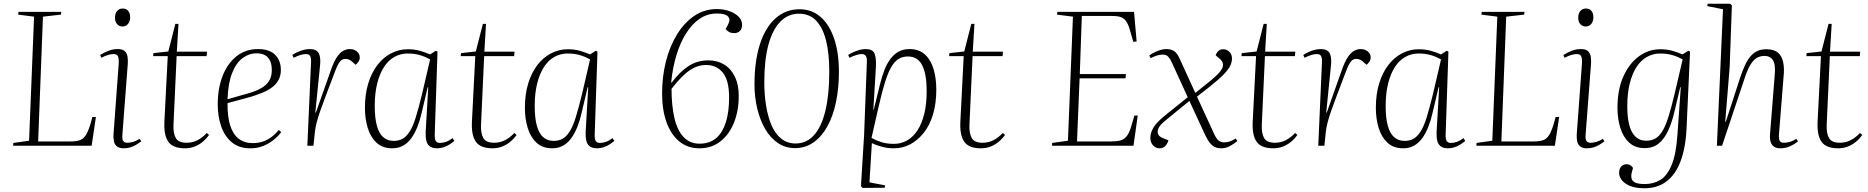

<svg xmlns="http://www.w3.org/2000/svg" viewBox="-20 -787 10091 1037"><path d="M52 -15 137 -27 164 -697 78 -708 80 -723H311L309 -708L212 -697L186 -23H358Q391 -23 410.5 -29.5Q430 -36 443.5 -57Q457 -78 469 -119L479 -155H498L475 0H51Z M621 -441Q623 -469 617.5 -482Q612 -495 594 -495Q580 -495 564.5 -490.5Q549 -486 527 -475L521 -490Q545 -505 568 -513.5Q591 -522 616 -522Q641 -522 653 -511.5Q665 -501 668.5 -482.5Q672 -464 670 -440L641 -60Q639 -34 646 -25Q653 -16 667 -16Q682 -16 698.5 -20.5Q715 -25 734 -37L743 -24Q730 -14 715 -5Q700 4 683.5 9Q667 14 648 14Q625 14 612 4Q599 -6 595.5 -23.5Q592 -41 593 -61ZM601 -691Q601 -714 612.5 -727.5Q624 -741 642 -741Q656 -741 664.5 -735.5Q673 -730 678 -719.5Q683 -709 683 -694Q683 -673 672 -658.5Q661 -644 641 -644Q624 -644 612.5 -656.5Q601 -669 601 -691Z M809 -500 889 -509 927 -658H944L935 -508H1098L1096 -484H934L917 -113Q915 -67 929.5 -41.5Q944 -16 988 -16Q1020 -16 1047 -30Q1074 -44 1097 -69L1109 -58Q1094 -37 1074 -20.5Q1054 -4 1030 5Q1006 14 979 14Q914 14 889 -21.5Q864 -57 868 -132L886 -484H807Z M1373 -522Q1436 -522 1466.5 -490.5Q1497 -459 1497 -409Q1497 -378 1484 -354.5Q1471 -331 1448.5 -314.5Q1426 -298 1396.5 -286Q1367 -274 1334 -264L1209 -230Q1208 -158 1223 -110Q1238 -62 1269 -38Q1300 -14 1345 -14Q1370 -14 1393.5 -20.5Q1417 -27 1440 -42.5Q1463 -58 1486 -85L1499 -73Q1485 -55 1467.5 -39.5Q1450 -24 1429.5 -12Q1409 0 1385 7Q1361 14 1331 14Q1271 14 1232 -18.5Q1193 -51 1174.5 -105Q1156 -159 1156 -223Q1156 -310 1182.5 -377.5Q1209 -445 1258 -483.5Q1307 -522 1373 -522ZM1448 -408Q1448 -439 1438.5 -459Q1429 -479 1411 -489Q1393 -499 1366 -499Q1325 -499 1290 -473Q1255 -447 1233.5 -392Q1212 -337 1209 -251L1318 -282Q1361 -294 1389.5 -310Q1418 -326 1433 -349.5Q1448 -373 1448 -408Z M1660 -452Q1661 -474 1655 -484.5Q1649 -495 1632 -495Q1620 -495 1604 -490.5Q1588 -486 1566 -475L1559 -490Q1572 -499 1587.5 -506Q1603 -513 1620 -517.5Q1637 -522 1654 -522Q1690 -522 1702 -498.5Q1714 -475 1708 -427L1683 -179H1686L1767 -408Q1782 -451 1798 -476Q1814 -501 1832 -511.5Q1850 -522 1870 -522Q1885 -522 1897 -516Q1909 -510 1916 -500Q1923 -490 1923 -477Q1923 -463 1916 -453.5Q1909 -444 1901 -437L1885 -451Q1876 -460 1866 -464.5Q1856 -469 1846 -469Q1838 -469 1830.5 -466Q1823 -463 1816.5 -455Q1810 -447 1803 -433Q1796 -419 1788 -397Q1760 -323 1740.5 -272Q1721 -221 1709 -186Q1697 -151 1690.5 -126Q1684 -101 1681 -77L1673 0H1640Z M2328 -62Q2327 -35 2334 -25Q2341 -15 2356 -15Q2373 -15 2390.5 -21.5Q2408 -28 2424 -41L2434 -26Q2421 -15 2406.5 -6Q2392 3 2375.5 8.5Q2359 14 2340 14Q2317 14 2302.5 4Q2288 -6 2283 -25.5Q2278 -45 2279 -73L2293 -316H2290L2257 -176Q2248 -136 2234 -101Q2220 -66 2201.5 -40.5Q2183 -15 2157.5 -0.5Q2132 14 2098 14Q2046 14 2013.5 -16.5Q1981 -47 1966 -96.5Q1951 -146 1951 -205Q1951 -278 1969 -336.5Q1987 -395 2018.5 -436Q2050 -477 2092.5 -499Q2135 -521 2182 -521Q2217 -521 2246.5 -513Q2276 -505 2303 -493L2334 -513L2343 -508ZM2106 -26Q2133 -26 2153.5 -37Q2174 -48 2192 -75.5Q2210 -103 2225.5 -153Q2241 -203 2260 -281L2303 -466Q2272 -483 2244 -490.5Q2216 -498 2181 -498Q2144 -498 2111 -480Q2078 -462 2054.5 -426Q2031 -390 2017.5 -337Q2004 -284 2004 -214Q2004 -150 2015.5 -108Q2027 -66 2050 -46Q2073 -26 2106 -26Z M2470 -500 2550 -509 2588 -658H2605L2596 -508H2759L2757 -484H2595L2578 -113Q2576 -67 2590.5 -41.5Q2605 -16 2649 -16Q2681 -16 2708 -30Q2735 -44 2758 -69L2770 -58Q2755 -37 2735 -20.5Q2715 -4 2691 5Q2667 14 2640 14Q2575 14 2550 -21.5Q2525 -57 2529 -132L2547 -484H2468Z M3192 -62Q3191 -35 3198 -25Q3205 -15 3220 -15Q3237 -15 3254.5 -21.5Q3272 -28 3288 -41L3298 -26Q3285 -15 3270.5 -6Q3256 3 3239.5 8.5Q3223 14 3204 14Q3181 14 3166.5 4Q3152 -6 3147 -25.5Q3142 -45 3143 -73L3157 -316H3154L3121 -176Q3112 -136 3098 -101Q3084 -66 3065.5 -40.5Q3047 -15 3021.5 -0.5Q2996 14 2962 14Q2910 14 2877.5 -16.5Q2845 -47 2830 -96.5Q2815 -146 2815 -205Q2815 -278 2833 -336.5Q2851 -395 2882.5 -436Q2914 -477 2956.5 -499Q2999 -521 3046 -521Q3081 -521 3110.5 -513Q3140 -505 3167 -493L3198 -513L3207 -508ZM2970 -26Q2997 -26 3017.5 -37Q3038 -48 3056 -75.5Q3074 -103 3089.5 -153Q3105 -203 3124 -281L3167 -466Q3136 -483 3108 -490.5Q3080 -498 3045 -498Q3008 -498 2975 -480Q2942 -462 2918.5 -426Q2895 -390 2881.5 -337Q2868 -284 2868 -214Q2868 -150 2879.5 -108Q2891 -66 2914 -46Q2937 -26 2970 -26Z M3758 14Q3694 14 3649 -23Q3604 -60 3580 -126.5Q3556 -193 3556 -283Q3556 -373 3576.5 -454.5Q3597 -536 3636 -600Q3675 -664 3729.5 -701Q3784 -738 3851 -738Q3889 -738 3919.5 -727Q3950 -716 3969 -697Q3988 -678 3988 -654Q3988 -631 3976 -619.5Q3964 -608 3945 -608Q3930 -608 3918.5 -614Q3907 -620 3899 -630L3912 -654Q3927 -681 3912.5 -697.5Q3898 -714 3852 -714Q3801 -714 3759.5 -686Q3718 -658 3686 -607.5Q3654 -557 3633.5 -489.5Q3613 -422 3605 -342L3607 -340Q3653 -401 3700 -431Q3747 -461 3806 -461Q3855 -461 3892 -438Q3929 -415 3949.5 -372Q3970 -329 3970 -270Q3970 -188 3944 -124Q3918 -60 3870.5 -23Q3823 14 3758 14ZM3758 -11Q3813 -11 3848 -41Q3883 -71 3900.5 -127Q3918 -183 3918 -260Q3918 -352 3884.5 -394Q3851 -436 3793 -436Q3761 -436 3731 -422Q3701 -408 3671 -379.5Q3641 -351 3607 -307Q3607 -219 3622 -152Q3637 -85 3671 -48Q3705 -11 3758 -11Z M4055 -332Q4055 -456 4084 -547Q4113 -638 4168 -687.5Q4223 -737 4299 -737Q4364 -737 4411.5 -696Q4459 -655 4485 -579Q4511 -503 4511 -398Q4511 -310 4495 -234.5Q4479 -159 4448.5 -104Q4418 -49 4374 -18Q4330 13 4274 13Q4222 13 4181.5 -14.5Q4141 -42 4113 -90Q4085 -138 4070 -200Q4055 -262 4055 -332ZM4295 -713Q4237 -713 4195 -670.5Q4153 -628 4130.5 -546Q4108 -464 4108 -344Q4108 -275 4118 -214.5Q4128 -154 4148 -108.5Q4168 -63 4200.5 -37.5Q4233 -12 4277 -12Q4336 -12 4376.5 -57Q4417 -102 4438 -189Q4459 -276 4459 -400Q4459 -496 4442 -566Q4425 -636 4389 -674.5Q4353 -713 4295 -713Z M4662 -452Q4663 -476 4656 -485.5Q4649 -495 4634 -495Q4622 -495 4605.5 -490Q4589 -485 4568 -475L4561 -490Q4576 -500 4591.5 -506.5Q4607 -513 4623 -517.5Q4639 -522 4656 -522Q4693 -522 4703 -498.5Q4713 -475 4711 -429L4697 -194H4699L4733 -332Q4743 -373 4756.5 -408Q4770 -443 4789 -468.5Q4808 -494 4833.5 -508Q4859 -522 4892 -522Q4945 -522 4977 -491.5Q5009 -461 5023 -411.5Q5037 -362 5037 -303Q5037 -229 5019.5 -170Q5002 -111 4969.5 -70Q4937 -29 4896 -7.5Q4855 14 4808 14Q4774 14 4742.5 5.5Q4711 -3 4689 -14L4676 198L4760 214L4759 227L4639 228L4630 219L4647 -57ZM4884 -482Q4856 -482 4834.5 -469.5Q4813 -457 4795 -427Q4777 -397 4760.5 -344.5Q4744 -292 4726 -213L4687 -42Q4715 -27 4743 -18.5Q4771 -10 4808 -10Q4846 -10 4878.5 -28Q4911 -46 4935 -82.5Q4959 -119 4972 -172Q4985 -225 4985 -295Q4985 -341 4979 -375.5Q4973 -410 4961 -434Q4949 -458 4929.5 -470Q4910 -482 4884 -482Z M5108 -500 5188 -509 5226 -658H5243L5234 -508H5397L5395 -484H5233L5216 -113Q5214 -67 5228.5 -41.5Q5243 -16 5287 -16Q5319 -16 5346 -30Q5373 -44 5396 -69L5408 -58Q5393 -37 5373 -20.5Q5353 -4 5329 5Q5305 14 5278 14Q5213 14 5188 -21.5Q5163 -57 5167 -132L5185 -484H5106Z M5775 -697 5689 -708 5691 -723H6105L6119 -563L6101 -561L6082 -627Q6073 -658 6061 -674Q6049 -690 6031 -695.5Q6013 -701 5983 -701H5823L5812 -387H6061L6059 -364H5811L5797 -23H5979Q6010 -23 6030 -28Q6050 -33 6064.5 -50.5Q6079 -68 6089 -102L6107 -163H6125L6102 0H5662L5663 -15L5748 -27Z M6436 -285 6523 -355Q6555 -382 6571 -402Q6587 -422 6585.5 -439.5Q6584 -457 6565 -472L6546 -488Q6550 -501 6560 -511Q6570 -521 6587 -521Q6605 -521 6619.5 -507.5Q6634 -494 6634 -471Q6634 -454 6626 -435Q6618 -416 6592.5 -388.5Q6567 -361 6514 -319L6445 -265L6538 -63Q6551 -35 6563.5 -26.5Q6576 -18 6594 -18Q6607 -18 6622 -23Q6637 -28 6654 -39L6663 -25Q6646 -11 6623.5 1.5Q6601 14 6576 14Q6558 14 6543.5 8Q6529 2 6516 -13.5Q6503 -29 6490 -56L6404 -242L6272 -134Q6248 -115 6238.5 -97Q6229 -79 6234.5 -64Q6240 -49 6261 -41L6291 -29Q6284 -8 6272.5 3Q6261 14 6243 14Q6222 14 6207.5 -2Q6193 -18 6193 -43Q6193 -71 6211.5 -100.5Q6230 -130 6277 -167L6395 -262L6308 -452Q6300 -470 6289.5 -481Q6279 -492 6261 -492Q6244 -492 6228.5 -487Q6213 -482 6195 -473L6187 -487Q6199 -496 6214 -503.5Q6229 -511 6245.5 -516.5Q6262 -522 6279 -522Q6305 -522 6321.5 -511Q6338 -500 6351 -471Z M6687 -500 6767 -509 6805 -658H6822L6813 -508H6976L6974 -484H6812L6795 -113Q6793 -67 6807.5 -41.5Q6822 -16 6866 -16Q6898 -16 6925 -30Q6952 -44 6975 -69L6987 -58Q6972 -37 6952 -20.5Q6932 -4 6908 5Q6884 14 6857 14Q6792 14 6767 -21.5Q6742 -57 6746 -132L6764 -484H6685Z M7120 -452Q7121 -474 7115 -484.5Q7109 -495 7092 -495Q7080 -495 7064 -490.5Q7048 -486 7026 -475L7019 -490Q7032 -499 7047.5 -506Q7063 -513 7080 -517.5Q7097 -522 7114 -522Q7150 -522 7162 -498.5Q7174 -475 7168 -427L7143 -179H7146L7227 -408Q7242 -451 7258 -476Q7274 -501 7292 -511.5Q7310 -522 7330 -522Q7345 -522 7357 -516Q7369 -510 7376 -500Q7383 -490 7383 -477Q7383 -463 7376 -453.5Q7369 -444 7361 -437L7345 -451Q7336 -460 7326 -464.5Q7316 -469 7306 -469Q7298 -469 7290.5 -466Q7283 -463 7276.5 -455Q7270 -447 7263 -433Q7256 -419 7248 -397Q7220 -323 7200.5 -272Q7181 -221 7169 -186Q7157 -151 7150.5 -126Q7144 -101 7141 -77L7133 0H7100Z M7788 -62Q7787 -35 7794 -25Q7801 -15 7816 -15Q7833 -15 7850.5 -21.5Q7868 -28 7884 -41L7894 -26Q7881 -15 7866.5 -6Q7852 3 7835.5 8.5Q7819 14 7800 14Q7777 14 7762.5 4Q7748 -6 7743 -25.5Q7738 -45 7739 -73L7753 -316H7750L7717 -176Q7708 -136 7694 -101Q7680 -66 7661.5 -40.5Q7643 -15 7617.5 -0.5Q7592 14 7558 14Q7506 14 7473.5 -16.5Q7441 -47 7426 -96.5Q7411 -146 7411 -205Q7411 -278 7429 -336.5Q7447 -395 7478.5 -436Q7510 -477 7552.5 -499Q7595 -521 7642 -521Q7677 -521 7706.5 -513Q7736 -505 7763 -493L7794 -513L7803 -508ZM7566 -26Q7593 -26 7613.5 -37Q7634 -48 7652 -75.5Q7670 -103 7685.5 -153Q7701 -203 7720 -281L7763 -466Q7732 -483 7704 -490.5Q7676 -498 7641 -498Q7604 -498 7571 -480Q7538 -462 7514.5 -426Q7491 -390 7477.5 -337Q7464 -284 7464 -214Q7464 -150 7475.5 -108Q7487 -66 7510 -46Q7533 -26 7566 -26Z M7955 -15 8040 -27 8067 -697 7981 -708 7983 -723H8214L8212 -708L8115 -697L8089 -23H8261Q8294 -23 8313.5 -29.5Q8333 -36 8346.5 -57Q8360 -78 8372 -119L8382 -155H8401L8378 0H7954Z M8524 -441Q8526 -469 8520.5 -482Q8515 -495 8497 -495Q8483 -495 8467.5 -490.5Q8452 -486 8430 -475L8424 -490Q8448 -505 8471 -513.5Q8494 -522 8519 -522Q8544 -522 8556 -511.5Q8568 -501 8571.5 -482.5Q8575 -464 8573 -440L8544 -60Q8542 -34 8549 -25Q8556 -16 8570 -16Q8585 -16 8601.5 -20.5Q8618 -25 8637 -37L8646 -24Q8633 -14 8618 -5Q8603 4 8586.5 9Q8570 14 8551 14Q8528 14 8515 4Q8502 -6 8498.5 -23.5Q8495 -41 8496 -61ZM8504 -691Q8504 -714 8515.5 -727.5Q8527 -741 8545 -741Q8559 -741 8567.5 -735.5Q8576 -730 8581 -719.5Q8586 -709 8586 -694Q8586 -673 8575 -658.5Q8564 -644 8544 -644Q8527 -644 8515.5 -656.5Q8504 -669 8504 -691Z M9058 -316H9055L9024 -185Q9011 -128 8990.5 -83Q8970 -38 8939.5 -12.5Q8909 13 8863 13Q8811 13 8778.5 -17.5Q8746 -48 8731 -97.5Q8716 -147 8716 -205Q8716 -302 8747.5 -373Q8779 -444 8831.5 -482.5Q8884 -521 8947 -521Q8982 -521 9011.5 -513Q9041 -505 9067 -493L9099 -513L9108 -508L9089 -91Q9086 -29 9075 21.5Q9064 72 9045.5 110.5Q9027 149 9000 176Q8973 203 8938.5 216.5Q8904 230 8862 230Q8831 230 8806 224Q8781 218 8763 206.5Q8745 195 8735 179.5Q8725 164 8725 146Q8725 124 8736.5 112Q8748 100 8766 100Q8773 100 8779.5 102.5Q8786 105 8791 109.5Q8796 114 8800 120L8794 142Q8788 163 8792.5 178Q8797 193 8814 200Q8831 207 8864 207Q8910 207 8947 185Q8984 163 9008.5 104.5Q9033 46 9040 -61ZM8871 -27Q8899 -27 8920 -38.5Q8941 -50 8958.5 -78.5Q8976 -107 8991.5 -156.5Q9007 -206 9025 -282L9068 -466Q9037 -483 9009 -490.5Q8981 -498 8946 -498Q8909 -498 8876 -480Q8843 -462 8819.5 -426Q8796 -390 8782.5 -337Q8769 -284 8769 -214Q8769 -119 8795 -73Q8821 -27 8871 -27Z M9691 -24Q9683 -17 9672 -10Q9661 -3 9649 2.5Q9637 8 9623.5 11Q9610 14 9596 14Q9575 14 9562 5.5Q9549 -3 9543.5 -20Q9538 -37 9540 -63L9565 -377Q9571 -438 9556 -461.5Q9541 -485 9510 -485Q9489 -485 9470.5 -475.5Q9452 -466 9434.5 -438Q9417 -410 9399 -353L9281 0H9253L9286 -737L9201 -754L9203 -767H9324L9334 -758L9322 -425L9298 -129H9301L9378 -366Q9392 -408 9406 -437.5Q9420 -467 9437 -485.5Q9454 -504 9474 -512.5Q9494 -521 9520 -521Q9562 -521 9583.5 -502Q9605 -483 9611.5 -449Q9618 -415 9613 -371L9588 -58Q9587 -36 9592.5 -26Q9598 -16 9615 -16Q9632 -16 9648.5 -21Q9665 -26 9682 -37Z M9738 -500 9818 -509 9856 -658H9873L9864 -508H10027L10025 -484H9863L9846 -113Q9844 -67 9858.5 -41.5Q9873 -16 9917 -16Q9949 -16 9976 -30Q10003 -44 10026 -69L10038 -58Q10023 -37 10003 -20.5Q9983 -4 9959 5Q9935 14 9908 14Q9843 14 9818 -21.5Q9793 -57 9797 -132L9815 -484H9736Z"/></svg>

Font: Literata 60pt ExtraLight
Style: Italic
Weight: 250
Italic angle: -2°
Designer: Latin by Veronika Burian and Jose Scaglione. Greek by Irene Vlachou. Cyrillic by Vera Evstafieva
Foundry: TypeTogether
Version: Version 3.103;gftools[0.9.29]